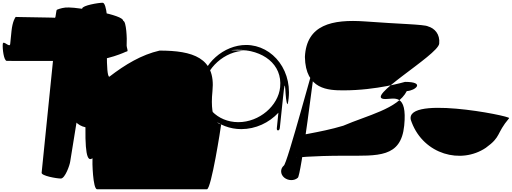

<svg xmlns="http://www.w3.org/2000/svg" viewBox="-114 -947 3725 1397"><path d="M2.2 -824.1C-3.2 -824.9 -23.5 -787.8 -30.2 -722C-33.3 -690.6 -36.6 -658.3 -39.8 -627C-43 -595.6 -90.6 -658.3 -93.8 -627C-97 -595.6 -86.8 -503.9 -64.3 -503.9C-64.2 -503.8 123.3 -503.8 271.5 -503.8C250.7 -299.7 188.9 310 188.9 310C186.7 332.2 297.4 352 328.7 352C360.1 352 394.6 250.5 396.9 228L515.3 -503.8C663.6 -503.9 804 -571.4 804 -571.4C826.2 -571.4 804.5 -595.6 807.7 -627C810.9 -658.3 805.2 -794.6 782.7 -794.6C787.3 -840.1 458.5 -892.6 388 -892.6C352.4 -894.5 321.1 -884.5 301 -876.5C293.8 -876.5 292.6 -819.5 286.1 -817.6C290.4 -819.6 -15.9 -822.6 2.2 -824.1Z M592.5 430H1391.6C1423 430 1492.9 -19.5 1495.1 -42C1495.1 -42 1407.3 -42.8 1431.9 -285C1456.5 -527.2 1287.2 -578.9 1047.1 -578.9C916 -548.9 796.9 -477.6 681.6 -388.7C653.1 -388.7 666.2 -709 669.3 -740C671 -762.5 664.1 -927 632.7 -927C601.4 -927 486.2 -907.5 483.9 -885C483.7 -884.9 434.1 -396.5 409.2 -151C401.1 -79.4 450.4 -32.8 507.7 -21C504.6 221.2 533.7 221 558.9 204.5C556.6 227 561.2 430 592.5 430Z M1922 -15.7 1945.2 -236.9C1967.4 -455.6 1956 -195.4 1979.3 -188.9C2028.7 -424.1 1872.3 -619.8 1676.5 -619.8C1515.6 -619.8 1358.7 -486.1 1341.5 -316.4C1322.4 -128.1 1477.9 -7.5 1641.3 -7.5C1746.1 -7.5 1844 -53.9 1911.6 -126.8C1907 -81 1904.8 -60.1 1900.2 -14.2C1897.9 8.3 1919.7 6.8 1922 -15.7ZM1367.7 -312.4C1381.4 -447.2 1519 -578.1 1672.7 -578.1C1847 -578.1 1444 -578.6 1611.4 -585.1C1799.2 -585.1 1941.3 -479.7 1924.3 -312.4C1910.6 -177.6 1773.6 -58.2 1619.9 -58.2C1466.2 -58.2 1354 -177.6 1367.7 -312.4Z M2180 -498C2184.1 -544.5 1972.9 259 1949.9 259C1924.7 281.2 1924.9 321 1953.8 345C1982.7 369 2026.9 369.5 2052.1 347C2075.1 347 2177.5 -474 2180 -498Z M2690.2 -226.4C2515.5 -226.4 3073.2 -545.5 3081.7 -629.4C3088.8 -699.2 3047.6 -741.5 3000.4 -755C2973 -770 2782.5 -772.6 2542.1 -791.1C2301.6 -808.1 2115.8 -767 2104.5 -532.8C2108.7 -294.1 2275.4 -289.6 2385.7 -289.6C2627.9 -289.6 2832.2 -351.4 2832.9 -351.2C2983.7 -351.4 2908.1 -287.1 2845.8 -284.2C2780.2 -155.4 2558.5 -107.7 2383.5 -32.2C2210.9 20.3 2015.3 39.3 2048.2 49.8C2047 56.8 2042.6 85 2038.1 129.8C2033.7 173.2 2042.3 200.9 2045.3 200.9C2018.3 200.9 2152.6 186 2394.9 186C2637.1 186 2803.2 201.5 2827 -32.7C2851.2 -271.4 2751 -226.4 2690.2 -226.4Z M3590.5 -87.2C3608.1 -102.9 2782 -266 2881.8 -56.2C2970.7 177.1 3240 250 3420.7 128.6C3535.4 46 3493.6 28 3590.5 -87.2Z"/></svg>

Font: AnarchicType
Style: Slant
Weight: 400
Version: Version Something